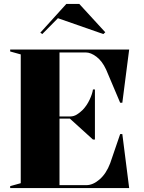

<svg xmlns="http://www.w3.org/2000/svg" viewBox="-20 -961 735 981"><path d="M32 0V-10L86 -25V-683L32 -698V-708H640L605 -436H594L522 -606Q502 -649 473 -671Q444 -693 418 -693H284V-366H339Q357 -366 373 -376Q389 -386 403 -400Q424 -422 438 -452Q452 -482 455 -504H465V-248H455L337 -355H284V-15H421Q455 -15 489 -44.5Q523 -74 543 -127L594 -276H605L640 0ZM196 -787 186 -794 319 -941H385L518 -796L508 -787L276 -868Z"/></svg>

Font: Kalnia SemiBold
Style: Regular
Weight: 600
Designer: Frida Medrano
Foundry: Frida Medrano
Version: Version 1.105